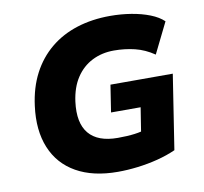

<svg xmlns="http://www.w3.org/2000/svg" viewBox="-80 -803 957 901"><g transform="rotate(-10 398.5 -352.5)"><path d="M411 11Q293 11 213.5 -34Q134 -79 99.5 -163Q65 -247 80 -361Q91 -447 125.5 -513Q160 -579 215 -624.5Q270 -670 342.5 -693Q415 -716 501 -716Q553 -716 601.5 -708Q650 -700 689.5 -684.5Q729 -669 753 -646L681 -500Q637 -530 589.5 -541.5Q542 -553 490 -553Q433 -553 386.5 -529.5Q340 -506 310 -460.5Q280 -415 271 -348Q258 -248 300.5 -197Q343 -146 438 -146Q484 -146 518.5 -150.5Q553 -155 584 -166L541 -98L568 -269H427L447 -398H744L689 -43Q649 -25 602 -13Q555 -1 506 5Q457 11 411 11Z"/></g></svg>

Font: Nunito Sans 7pt Black
Style: Italic
Weight: 900
Italic angle: -9°
Version: Version 3.101;gftools[0.9.27]